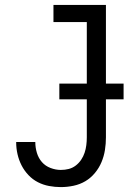

<svg xmlns="http://www.w3.org/2000/svg" viewBox="-20 -755 540 783"><path d="M228 8Q204 8 180 3.5Q156 -1 134.5 -12Q113 -23 96 -41Q79 -59 68 -80.5Q57 -102 51.5 -126Q46 -150 46 -174Q46 -174 46 -175Q46 -176 46 -176H124Q124 -176 124 -175.5Q124 -175 124 -175Q124 -153 130.5 -131.5Q137 -110 151 -94Q165 -78 186 -70Q207 -62 228 -62Q245 -62 260.5 -66Q276 -70 289 -80Q302 -90 311 -103.5Q320 -117 325 -132Q330 -147 332 -163Q334 -179 334 -195V-665H198V-735H412V-195Q412 -169 408 -143.5Q404 -118 394 -94Q384 -70 367 -49.5Q350 -29 328 -16Q306 -3 280 2.5Q254 8 228 8ZM222 -350V-414H484V-350Z"/></svg>

Font: Iosevka SS04
Style: Regular
Weight: 400
Monospace: yes
Designer: Belleve Invis
Foundry: Belleve Invis
Version: Version 19.0.0; ttfautohint (v1.8.4)